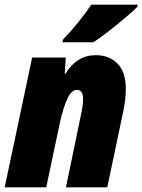

<svg xmlns="http://www.w3.org/2000/svg" viewBox="-23 -798 606 818"><path d="M375 -618Q397 -632 436 -662Q475 -692 511.5 -723Q548 -754 563 -770V-778H366Q313 -700 245 -629L243 -618ZM174 0 233 -279Q247 -342 264.5 -378.5Q282 -415 304 -415Q331 -415 331 -377Q331 -362 328 -341.5Q325 -321 321 -304L258 0H434L502 -323Q508 -350 510.5 -374.5Q513 -399 513 -421Q513 -490 478 -526.5Q443 -563 385 -563Q304 -563 256 -484H253L257 -553H114L-3 0Z"/></svg>

Font: Noto Sans Display SemiCondensed Black
Style: Italic
Weight: 900
Width: 4
Designer: Monotype Design team
Foundry: Monotype Imaging Inc.
Version: 1.000